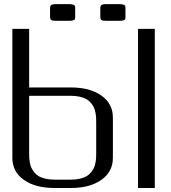

<svg xmlns="http://www.w3.org/2000/svg" viewBox="-20 -935 852 955"><path d="M604 -894V-852.1Q604 -843.3 602.8 -839.8Q601.6 -836.4 594.7 -834Q587.9 -831.5 572.8 -831.5H510.3Q489.7 -831.5 484.4 -835.7Q479 -839.8 479 -852.1V-894Q479 -899.4 479.5 -901.9Q480 -904.3 482.7 -908Q485.4 -911.6 492.2 -913.1Q499 -914.6 510.3 -914.6H572.8Q587.4 -914.6 594.5 -911.6Q601.6 -908.7 602.8 -905.3Q604 -901.9 604 -894ZM354 -894V-852.1Q354 -843.3 352.8 -839.8Q351.6 -836.4 344.7 -834Q337.9 -831.5 322.8 -831.5H260.3Q239.7 -831.5 234.4 -835.7Q229 -839.8 229 -852.1V-894Q229 -899.4 229.5 -901.9Q230 -904.3 232.7 -908Q235.4 -911.6 242.2 -913.1Q249 -914.6 260.3 -914.6H322.8Q337.4 -914.6 344.5 -911.6Q351.6 -908.7 352.8 -905.3Q354 -901.9 354 -894ZM750 -791.5V0H666.5V-791.5ZM333.5 -41.5Q358.4 -41.5 378.4 -46.4Q398.4 -51.3 411.1 -58.8Q423.8 -66.4 433.1 -78.1Q442.4 -89.8 447.3 -100.3Q452.1 -110.8 454.8 -125.5Q457.5 -140.1 458 -149.9Q458.5 -159.7 458.5 -172.9V-327.1Q458.5 -340.3 458 -350.1Q457.5 -359.9 454.8 -374.5Q452.1 -389.2 447.3 -399.7Q442.4 -410.2 433.1 -421.9Q423.8 -433.6 411.1 -441.2Q398.4 -448.7 378.4 -453.6Q358.4 -458.5 333.5 -458.5H125V-172.9Q125 -159.7 125.5 -149.9Q126 -140.1 128.7 -125.5Q131.3 -110.8 136.2 -100.3Q141.1 -89.8 150.4 -78.1Q159.7 -66.4 172.4 -58.8Q185.1 -51.3 205.1 -46.4Q225.1 -41.5 250 -41.5ZM250 0Q156.2 0 98.9 -40.3Q41.5 -80.6 41.5 -149.9V-791.5H125V-500H333.5Q426.8 -500 484.1 -459.7Q541.5 -419.4 541.5 -350.1V-149.9Q541.5 -80.6 484.1 -40.3Q426.8 0 333.5 0Z"/></svg>

Font: Gputeks
Style: Regular
Weight: 500
Version: Version 0.9